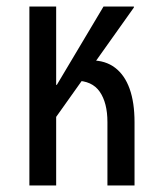

<svg xmlns="http://www.w3.org/2000/svg" viewBox="-20 -568 488 588"><path d="M70 0V-548H152V-308H154L297 -548H390V-545L152 -210V0ZM309 0V-194Q309 -253 285.5 -287Q262 -321 211 -321L260 -383Q303 -383 332.5 -360.5Q362 -338 377 -296Q392 -254 392 -194V0Z"/></svg>

Font: Noto Sans Thai ExtraCondensed
Style: Regular
Weight: 400
Width: 2
Designer: Monotype Design Team
Foundry: Monotype Imaging Inc.
Version: Version 2.002